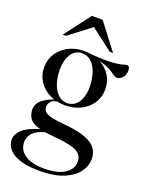

<svg xmlns="http://www.w3.org/2000/svg" viewBox="-175 -816 861 1132"><g transform="rotate(20 255.5 -250.0)"><path d="M228 -182Q202.5 -182 178.5 -187.5Q150 -182.5 139 -167.8Q128 -153 128 -139Q128 -119.5 139 -107.2Q150 -95 180.8 -87.5Q211.5 -80 271.5 -74.5Q384 -64.5 435.2 -31.5Q486.5 1.5 486.5 61.5Q486.5 106 457.5 145Q428.5 184 369.8 208.2Q311 232.5 221.5 232.5Q143 232.5 95 216.2Q47 200 25.2 173Q3.5 146 3.5 114Q3.5 81.5 33.8 52Q64 22.5 140.5 -0.5Q91 -14 74 -38Q57 -62 57 -94.5Q57 -128 84 -152.2Q111 -176.5 158.5 -193Q104.5 -210.5 71 -252.8Q37.5 -295 37.5 -351.5Q37.5 -401 62.8 -439.5Q88 -478 131.2 -500Q174.5 -522 228 -522Q251 -522 273 -518Q338.5 -513 379 -514Q419.5 -515 442 -519Q464.5 -523 475.2 -526.5Q486 -530 492.5 -530Q511 -530 511 -503Q511 -472.5 495 -456Q479 -439.5 461.5 -439.5Q449 -439.5 435 -450.2Q421 -461 397.5 -474.5Q374 -488 333.5 -496.5Q374 -474.5 397.5 -436.8Q421 -399 421 -351.5Q421 -302.5 396 -264.2Q371 -226 327.5 -204Q284 -182 228 -182ZM244.5 -199Q292.5 -205 314 -252Q335.5 -299 328 -364Q321 -431.5 290.5 -470.2Q260 -509 211.5 -505Q167.5 -500.5 145.5 -453Q123.5 -405.5 130 -341Q136.5 -275.5 167.2 -235.2Q198 -195 244.5 -199ZM77.5 102.5Q77.5 154 121.2 182.2Q165 210.5 239.5 210.5Q327.5 210.5 371 180.2Q414.5 150 414.5 104.5Q414.5 59.5 369 39.5Q323.5 19.5 209.5 11.5Q190 9.5 173 7Q119.5 22.5 98.5 47.8Q77.5 73 77.5 102.5ZM74.5 -569 198.5 -732H266L390.5 -569H370L232.5 -674L95 -569Z"/></g></svg>

Font: Newsreader Display
Style: Regular
Weight: 400
Designer: Hugues Gentile
Foundry: Production Type
Version: Version 1.001